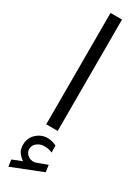

<svg xmlns="http://www.w3.org/2000/svg" viewBox="-250 -685 725 992"><g transform="rotate(30 112.5 -189.0)"><path d="M69.8 224.6Q52.2 212.4 39.8 195.6Q27.3 178.7 27.3 150.4Q27.3 109.4 55.9 83.3Q84.5 57.1 120.6 57.1Q147.9 57.1 174.8 70.8L175.3 112.3Q161.6 105.5 149.4 103.8Q137.2 102.1 126 102.1Q103.5 102.1 84.7 116.5Q65.9 130.9 65.9 155.3Q66.4 173.3 83 188Q99.6 202.6 125 199.2Q126.5 199.2 132.3 197.3L194.3 174.3L200.2 215.3L18.6 287.1L13.2 247.1ZM147 -665V-0.5H78.6V-665Z"/></g></svg>

Font: Vazirmatn FD Light
Style: Regular
Weight: 300
Designer: Saber Rastikerdar
Foundry: Saber Rastikerdar
Version: Version 33.003